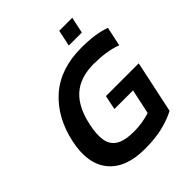

<svg xmlns="http://www.w3.org/2000/svg" viewBox="-224 -947 1093 1093"><g transform="rotate(-45 322.5 -400.5)"><path d="M416 -713 437 -811H542L521 -713ZM307 10Q153 10 83.5 -75Q14 -160 46 -311Q80 -471 184.5 -562.5Q289 -654 457 -654Q515 -654 560.5 -647.5Q606 -641 645 -627L620 -511Q581 -526 536 -532.5Q491 -539 442 -539Q333 -539 270 -482.5Q207 -426 183 -311Q168 -242 176 -196Q184 -150 221.5 -127Q259 -104 334 -104Q368 -104 401 -109.5Q434 -115 462 -124L494 -274H344L362 -360H626L559 -45Q522 -24 459 -7Q396 10 307 10Z"/></g></svg>

Font: Kanit Medium
Style: Italic
Weight: 500
Italic angle: -12°
Designer: Katatrad Team
Foundry: CadsonDemak
Version: Version 2.000; ttfautohint (v1.8.3)